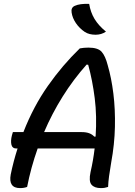

<svg xmlns="http://www.w3.org/2000/svg" viewBox="-20 -954 690 984"><path d="M119 4Q103 10 83 10Q22 10 35 -60Q49 -128 70 -193H63Q43 -193 38.5 -212.5Q34 -232 41 -260L46 -277H100Q151 -408 225.5 -514Q300 -620 389 -706Q400 -708 410.5 -709Q421 -710 433 -710Q482 -710 501 -688.5Q520 -667 532 -620Q551 -555 561 -474.5Q571 -394 569 -304Q567 -214 550 -122Q543 -81 539 -51.5Q535 -22 534 4Q525 7 516.5 8.5Q508 10 497 10Q464 10 449 -7.5Q434 -25 444 -72Q458 -133 465 -193H173Q138 -94 119 4ZM463 -254H470Q477 -359 465.5 -450.5Q454 -542 432 -622L424 -623Q356 -547 301 -459Q246 -371 206 -277H399Q422 -277 437.5 -271Q453 -265 463 -254ZM437 -934Q444 -891 464.5 -857Q485 -823 523 -792Q500 -776 470 -776Q437 -776 415 -790Q387 -809 369 -835.5Q351 -862 347 -890Q343 -915 363 -924Q389 -936 437 -934Z"/></svg>

Font: Recursive Sn Csl St
Style: Italic
Weight: 400
Italic angle: -15°
Version: Version 1.079;hotconv 1.0.112;makeotfexe 2.5.65598; ttfautoh